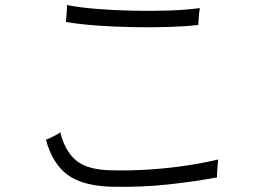

<svg xmlns="http://www.w3.org/2000/svg" viewBox="-20 -755 1040 761"><path d="M419 -15Q305 -19 246.5 -63Q188 -107 162 -201Q168 -203 179.5 -208.5Q191 -214 203 -220.5Q215 -227 219 -231Q237 -157 281 -119.5Q325 -82 420 -80Q498 -78 577.5 -83.5Q657 -89 727 -100Q797 -111 845 -123Q844 -117 842.5 -101.5Q841 -86 840.5 -71.5Q840 -57 840 -52Q763 -37 652 -24.5Q541 -12 419 -15ZM766 -656Q712 -650 643.5 -648Q575 -646 502.5 -647.5Q430 -649 362 -654Q294 -659 241 -668Q242 -675 243 -688.5Q244 -702 245 -715.5Q246 -729 245 -735Q296 -725 365.5 -719.5Q435 -714 510 -712.5Q585 -711 654 -713.5Q723 -716 772 -723Q771 -718 769.5 -704Q768 -690 767 -675.5Q766 -661 766 -656Z"/></svg>

Font: Zen Kaku Gothic Antique
Style: Regular
Weight: 400
Designer: Yoshimichi Ohira
Foundry: Positype
Version: Version 1.001